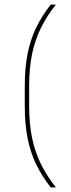

<svg xmlns="http://www.w3.org/2000/svg" viewBox="-20 -695 308 833"><path d="M106.5 -322V-235Q106.5 -158 119.2 -96.5Q132 -35 157.8 17Q183.5 69 222.5 118H200Q162.5 70.5 137.5 19.2Q112.5 -32 100 -93.8Q87.5 -155.5 87.5 -233.5V-323.5Q87.5 -402 100 -463.5Q112.5 -525 137.5 -576.2Q162.5 -627.5 200 -675H222.5Q183.5 -626.5 157.8 -574.2Q132 -522 119.2 -460.8Q106.5 -399.5 106.5 -322Z"/></svg>

Font: Anek Devanagari Medium Thin
Style: Regular
Weight: 250
Version: Version 1.003